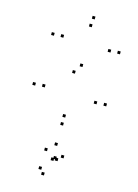

<svg xmlns="http://www.w3.org/2000/svg" viewBox="-161 -837 942 1307"><g transform="rotate(15 310.0 -184.0)"><path d="M343 -732V-752H323V-732ZM103.5 -553V-573H83.5V-553ZM308.5 -340.5V-360.5H288.5V-340.5ZM504.5 -177V-197H484.5V-177ZM322 -34.5V-54.5H302V-34.5ZM134.5 -197V-217H114.5V-197ZM68 -192V-212H48V-192ZM322 22V2H302V22ZM572 -180.5V-200.5H552V-180.5ZM346.5 -397.5V-417.5H326.5V-397.5ZM169 -556.5V-576.5H149V-556.5ZM337.5 -675.5V-695.5H317.5V-675.5ZM505 -542V-562H485V-542ZM570.5 -547V-567H550.5V-547ZM348.5 265.5V245.5H328.5V265.5ZM335.5 257.5V237.5H315.5V257.5ZM256.5 350.5V330.5H236.5V350.5ZM284 383.5V363.5H264V383.5ZM383 236.5V216.5H363V236.5ZM319 166V146H299V166ZM261.5 218.5V198.5H241.5V218.5ZM321 271V251H301V271Z"/></g></svg>

Font: Monaspace Neon Dots Var
Style: Regular
Weight: 400
Designer: Riley Cran and the Lettermatic Team
Version: Version 1.100 (Monaspace Neon Dots)